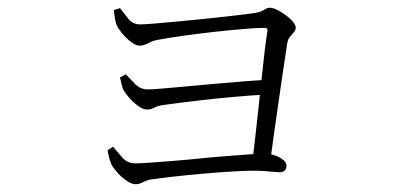

<svg xmlns="http://www.w3.org/2000/svg" viewBox="-20 -490 1040 496"><path d="M632 -71Q635 -96 639 -132Q643 -168 647.5 -208.5Q652 -249 656 -288.5Q660 -328 664 -360.5Q668 -393 671 -411Q672 -418 664 -418Q643 -418 608 -415Q573 -412 532 -407.5Q491 -403 452.5 -397.5Q414 -392 387 -387Q375 -385 363 -378.5Q351 -372 341 -372Q331 -372 318 -382Q305 -392 294.5 -405Q284 -418 281 -426Q278 -434 276.5 -445.5Q275 -457 274 -464L290 -469Q300 -456 311.5 -441.5Q323 -427 342 -427Q354 -427 383 -429.5Q412 -432 449.5 -435.5Q487 -439 524.5 -443Q562 -447 592 -450.5Q622 -454 636 -456Q649 -458 655.5 -461Q662 -464 666.5 -467Q671 -470 677 -470Q685 -470 696 -464.5Q707 -459 718 -451Q729 -443 736.5 -434Q744 -425 744 -419Q744 -412 739 -406.5Q734 -401 729 -395Q724 -389 722 -378Q718 -352 712 -311.5Q706 -271 699.5 -226Q693 -181 687 -138.5Q681 -96 677 -65ZM331 -14Q320 -14 306.5 -23.5Q293 -33 282.5 -45Q272 -57 268 -65Q265 -71 262 -82.5Q259 -94 258 -102L272 -111Q283 -98 296 -83Q309 -68 330 -68Q345 -68 371 -70Q397 -72 429 -74.5Q461 -77 495 -80.5Q529 -84 561.5 -86.5Q594 -89 621 -91Q648 -93 664 -93Q678 -93 690.5 -88.5Q703 -84 711.5 -77Q720 -70 720 -62Q720 -53 715 -49Q710 -45 702 -45Q696 -45 686 -46Q676 -47 664 -48Q652 -49 639 -49Q606 -49 557 -45.5Q508 -42 458.5 -37Q409 -32 374 -27Q363 -26 351 -20Q339 -14 331 -14ZM360 -207Q350 -207 338 -215.5Q326 -224 316 -235Q306 -246 301 -254Q297 -260 294.5 -271Q292 -282 290 -290L305 -298Q316 -286 329.5 -272.5Q343 -259 362 -259Q370 -259 396 -261Q422 -263 458.5 -266.5Q495 -270 535 -273.5Q575 -277 612.5 -280Q650 -283 677 -284L674 -246Q630 -244 581 -239.5Q532 -235 486 -229.5Q440 -224 404 -219Q388 -217 379 -212Q370 -207 360 -207Z"/></svg>

Font: Noto Serif HK ExtraLight
Style: Regular
Weight: 200
Designer: Ryoko NISHIZUKA 西塚涼子 (kana & ideographs); Frank Grießhammer (Latin, Greek & Cyrillic); Wenlong ZHANG 张文龙 (bopomofo); San
Foundry: Adobe
Version: Version 2.002-H1;hotconv 1.1.0;makeotfexe 2.6.0